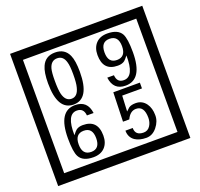

<svg xmlns="http://www.w3.org/2000/svg" viewBox="-170 -1151 1496 1433"><g transform="rotate(-20 577.5 -435.0)"><path d="M1103 90H53V-960H1103ZM1028 15V-885H128V15ZM497 -656Q497 -442 371 -442Q244 -442 244 -656Q244 -744 265 -789Q294 -855 371 -855Q448 -855 477 -789Q497 -745 497 -656ZM444 -656Q444 -723 435 -752Q420 -809 371 -809Q322 -809 306 -752Q298 -723 298 -656Q298 -587 306 -553Q322 -488 371 -488Q419 -488 435 -554Q444 -587 444 -656ZM919 -658Q919 -442 784 -442Q687 -442 674 -545H727Q731 -485 785 -485Q868 -485 865 -652Q844 -625 834 -617Q814 -602 780 -602Q663 -602 663 -728Q663 -786 695.5 -820.5Q728 -855 786 -855Q870 -855 898 -805Q919 -766 919 -658ZM858 -728Q858 -812 788 -812Q719 -812 719 -728Q719 -644 788 -644Q858 -644 858 -728ZM499 -149Q499 -91 466.5 -56.5Q434 -22 375 -22Q291 -22 264 -73Q243 -111 243 -219Q243 -435 377 -435Q475 -435 488 -332H435Q430 -392 376 -392Q293 -392 297 -225Q318 -253 328 -260Q348 -275 381 -275Q499 -275 499 -149ZM442 -149Q442 -233 373 -233Q303 -233 303 -149Q303 -65 373 -65Q442 -65 442 -149ZM915 -160Q916 -111 880.5 -67Q845 -23 796 -23Q741 -23 706 -46Q666 -74 666 -127H724Q724 -67 790 -67Q824 -67 843 -97Q860 -124 860 -159Q860 -253 795 -253Q748 -253 722 -196H672L679 -427H890V-381H733L727 -257Q740 -269 753 -281Q772 -294 807 -294Q859 -294 889 -252Q915 -215 915 -160Z"/></g></svg>

Font: Unicode BMP Fallback SIL
Style: Regular
Weight: 400
Foundry: NRSI, SIL International
Version: Version 5.1 Based on Unicode 5.1